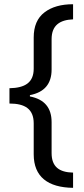

<svg xmlns="http://www.w3.org/2000/svg" viewBox="-20 -734 398 912"><path d="M327.1 85.9C261.2 84.5 225.1 58.1 225.1 -6.8V-153.8C225.1 -222.2 190.9 -262.7 122.1 -275.9V-282.2C190.9 -295.4 225.1 -335.9 225.1 -403.8V-547.9C225.1 -613.8 264.2 -639.6 327.1 -642.1V-713.9C270.5 -713.9 225.1 -701.2 191.4 -675.3C157.2 -649.4 140.1 -609.4 140.1 -556.2V-408.2C140.1 -341.3 98.6 -316.4 24.9 -314.9V-242.2C98.6 -242.2 140.1 -216.3 140.1 -147.9V-1C140.1 106 208 156.7 327.1 158.2Z"/></svg>

Font: Avrile Sans
Style: Regular
Weight: 400
Designer: Monotype Design Team, Google (font), Stefan Peev (BGR Cyrillic), Cristiano Sobral (main changes)
Foundry: The Avrile Sans Project Authors
Version: Version 3.110